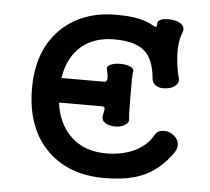

<svg xmlns="http://www.w3.org/2000/svg" viewBox="-45 -587 715 653"><g transform="rotate(5 312.5 -260.5)"><path d="M158.2 -224.6H305.7Q314.5 -224.6 314.5 -216.8Q314.5 -210.9 311.5 -198.2L310.5 -192.4Q307.6 -177.7 322.3 -168Q335.9 -160.2 355.5 -160.2Q376 -160.2 388.7 -168.9Q403.3 -177.7 400.4 -192.4Q398.4 -204.1 398.4 -270.5Q397.5 -338.9 400.4 -351.6Q402.3 -362.3 387.7 -368.2Q374 -374 354.5 -374Q335 -374 322.3 -368.2Q307.6 -362.3 310.5 -351.6Q315.4 -333 315.4 -323.2Q315.4 -308.6 305.7 -308.6H159.2Q169.9 -378.9 214.8 -418Q258.8 -455.1 327.1 -455.1Q398.4 -455.1 430.7 -426.8Q460.9 -400.4 467.8 -338.9Q467.8 -319.3 483.4 -309.6Q497.1 -301.8 517.6 -304.7Q537.1 -306.6 548.8 -317.4Q561.5 -329.1 556.6 -343.8Q546.9 -380.9 544.9 -419.9Q543 -463.9 553.7 -493.2Q563.5 -512.7 551.8 -524.4Q542 -535.2 520.5 -538.1Q500 -541 483.4 -537.1Q465.8 -531.2 467.8 -520.5Q467.8 -510.7 463.9 -509.8Q461.9 -509.8 452.1 -514.6L442.4 -519.5Q419.9 -530.3 388.7 -535.2Q360.4 -539.1 327.1 -539.1Q210.9 -539.1 138.7 -469.7Q62.5 -395.5 62.5 -265.6Q62.5 -127.9 141.6 -51.8Q213.9 17.6 332 17.6Q411.1 17.6 460.9 -2.9Q521.5 -27.3 565.4 -90.8Q577.1 -109.4 571.3 -127Q566.4 -142.6 549.8 -152.3Q533.2 -162.1 516.6 -159.2Q498 -157.2 490.2 -140.6Q470.7 -106.4 428.7 -85.9Q386.7 -66.4 332 -66.4Q258.8 -66.4 212.9 -109.4Q168 -151.4 158.2 -224.6Z"/></g></svg>

Font: Gungsuh
Style: Regular
Weight: 400
Version: Version 2.21